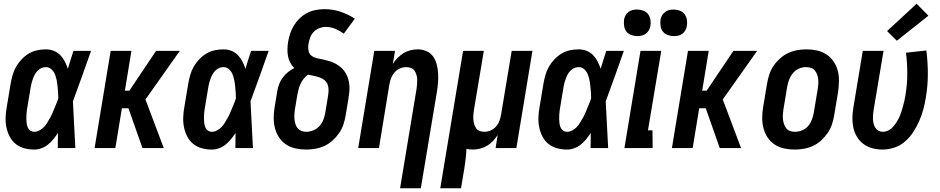

<svg xmlns="http://www.w3.org/2000/svg" viewBox="-20 -792 5028 1027"><path d="M163 8Q136 8 110 1Q84 -6 64 -22Q44 -38 32 -61Q20 -84 14.5 -110Q9 -136 10 -164Q11 -192 16 -219L37 -345Q41 -368 47.5 -391Q54 -414 66 -435Q78 -456 95.5 -474.5Q113 -493 134 -505.5Q155 -518 178.5 -523Q202 -528 225 -528Q248 -528 268 -520Q288 -512 302.5 -497Q317 -482 326.5 -463.5Q336 -445 343 -424Q350 -448 357.5 -472Q365 -496 373 -520H467Q443 -452 419 -384.5Q395 -317 370 -250Q374 -187 376.5 -124.5Q379 -62 383 0H289Q289 -20 289.5 -40.5Q290 -61 290 -81Q279 -64 266 -48Q253 -32 237 -19Q221 -6 201.5 1Q182 8 163 8ZM164 -87Q177 -87 191 -94.5Q205 -102 215 -112.5Q225 -123 232.5 -135.5Q240 -148 247.5 -161Q255 -174 260.5 -187Q266 -200 271.5 -213.5Q277 -227 282.5 -240Q288 -253 292 -267Q292 -284 290.5 -300.5Q289 -317 287.5 -333.5Q286 -350 282.5 -366Q279 -382 273 -396.5Q267 -411 254.5 -422Q242 -433 225 -433Q214 -433 203 -428.5Q192 -424 183 -415.5Q174 -407 168 -396.5Q162 -386 157.5 -374.5Q153 -363 150 -352Q147 -341 145 -330L124 -204Q122 -192 121.5 -180Q121 -168 121 -156Q121 -144 122.5 -132.5Q124 -121 128.5 -110.5Q133 -100 142.5 -93.5Q152 -87 164 -87Z M486 0 572 -520H683L648 -307H672L815 -520H942L758 -260L856 0H742L667 -213H632L597 0Z M1113 8Q1086 8 1060 1Q1034 -6 1014 -22Q994 -38 982 -61Q970 -84 964.5 -110Q959 -136 960 -164Q961 -192 966 -219L987 -345Q991 -368 997.5 -391Q1004 -414 1016 -435Q1028 -456 1045.5 -474.5Q1063 -493 1084 -505.5Q1105 -518 1128.5 -523Q1152 -528 1175 -528Q1198 -528 1218 -520Q1238 -512 1252.5 -497Q1267 -482 1276.5 -463.5Q1286 -445 1293 -424Q1300 -448 1307.5 -472Q1315 -496 1323 -520H1417Q1393 -452 1369 -384.5Q1345 -317 1320 -250Q1324 -187 1326.5 -124.5Q1329 -62 1333 0H1239Q1239 -20 1239.5 -40.5Q1240 -61 1240 -81Q1229 -64 1216 -48Q1203 -32 1187 -19Q1171 -6 1151.5 1Q1132 8 1113 8ZM1114 -87Q1127 -87 1141 -94.5Q1155 -102 1165 -112.5Q1175 -123 1182.5 -135.5Q1190 -148 1197.5 -161Q1205 -174 1210.5 -187Q1216 -200 1221.5 -213.5Q1227 -227 1232.5 -240Q1238 -253 1242 -267Q1242 -284 1240.5 -300.5Q1239 -317 1237.5 -333.5Q1236 -350 1232.5 -366Q1229 -382 1223 -396.5Q1217 -411 1204.5 -422Q1192 -433 1175 -433Q1164 -433 1153 -428.5Q1142 -424 1133 -415.5Q1124 -407 1118 -396.5Q1112 -386 1107.5 -374.5Q1103 -363 1100 -352Q1097 -341 1095 -330L1074 -204Q1072 -192 1071.5 -180Q1071 -168 1071 -156Q1071 -144 1072.5 -132.5Q1074 -121 1078.5 -110.5Q1083 -100 1092.5 -93.5Q1102 -87 1114 -87Z M1618 8Q1589 8 1561 2Q1533 -4 1510.5 -19Q1488 -34 1473 -56.5Q1458 -79 1451 -105.5Q1444 -132 1444 -161Q1444 -190 1449 -219L1463 -304Q1466 -323 1473 -341.5Q1480 -360 1492 -376.5Q1504 -393 1520 -406Q1536 -419 1554 -428Q1541 -441 1532.5 -457Q1524 -473 1520.5 -491.5Q1517 -510 1517.5 -529.5Q1518 -549 1521 -568Q1525 -591 1532.5 -613.5Q1540 -636 1553 -657Q1566 -678 1584 -695Q1602 -712 1623.5 -723Q1645 -734 1669 -738.5Q1693 -743 1715 -743Q1761 -743 1802 -729Q1843 -715 1878 -692L1819 -612Q1799 -627 1774.5 -637.5Q1750 -648 1722 -648Q1705 -648 1688 -641.5Q1671 -635 1658 -621.5Q1645 -608 1639 -591Q1633 -574 1630 -557Q1627 -539 1630.5 -520.5Q1634 -502 1648 -492.5Q1662 -483 1680.5 -479.5Q1699 -476 1716 -472Q1733 -468 1749.5 -462.5Q1766 -457 1781 -448Q1796 -439 1808.5 -427Q1821 -415 1829.5 -400Q1838 -385 1843 -368Q1848 -351 1849 -333Q1850 -315 1848 -296.5Q1846 -278 1843 -259L1829 -175Q1825 -151 1817 -126.5Q1809 -102 1794 -80.5Q1779 -59 1759.5 -41Q1740 -23 1716.5 -12Q1693 -1 1667.5 3.5Q1642 8 1618 8ZM1618 -87Q1637 -87 1656.5 -95Q1676 -103 1689.5 -118.5Q1703 -134 1710 -152.5Q1717 -171 1720 -190L1734 -275Q1737 -291 1737.5 -307.5Q1738 -324 1733 -338.5Q1728 -353 1716 -363Q1704 -373 1689.5 -378Q1675 -383 1659 -386Q1643 -389 1628 -393Q1615 -384 1605 -371.5Q1595 -359 1588.5 -345.5Q1582 -332 1578 -317.5Q1574 -303 1571 -288L1557 -204Q1555 -191 1554.5 -177.5Q1554 -164 1555.5 -151Q1557 -138 1561 -126Q1565 -114 1573 -105Q1581 -96 1593 -91.5Q1605 -87 1618 -87Z M2120 215 2208 -316Q2210 -329 2211 -342Q2212 -355 2211.5 -367.5Q2211 -380 2207.5 -392Q2204 -404 2197 -414Q2190 -424 2178 -428.5Q2166 -433 2153 -433Q2136 -433 2119.5 -426Q2103 -419 2091 -405.5Q2079 -392 2072.5 -375.5Q2066 -359 2063 -342L2007 0H1896L1982 -520H2093L2081 -450Q2092 -467 2106.5 -482Q2121 -497 2138 -507.5Q2155 -518 2175 -523Q2195 -528 2214 -528Q2239 -528 2261 -518.5Q2283 -509 2296.5 -490Q2310 -471 2316 -447.5Q2322 -424 2323.5 -400Q2325 -376 2323 -351Q2321 -326 2317 -301L2231 215Z M2335 215 2457 -520H2568L2515 -204Q2513 -191 2512 -178Q2511 -165 2512 -152.5Q2513 -140 2516.5 -128Q2520 -116 2527 -106Q2534 -96 2545.5 -91.5Q2557 -87 2570 -87Q2587 -87 2603.5 -94Q2620 -101 2632.5 -114.5Q2645 -128 2651 -144.5Q2657 -161 2660 -178L2717 -520H2828L2742 0H2631L2642 -70Q2631 -53 2617 -38Q2603 -23 2585.5 -12.5Q2568 -2 2548 3Q2528 8 2509 8Q2500 8 2491.5 7Q2483 6 2475 4Q2474 29 2471 55Q2468 81 2464 107L2446 215Z M3013 8Q2986 8 2960 1Q2934 -6 2914 -22Q2894 -38 2882 -61Q2870 -84 2864.5 -110Q2859 -136 2860 -164Q2861 -192 2866 -219L2887 -345Q2891 -368 2897.5 -391Q2904 -414 2916 -435Q2928 -456 2945.5 -474.5Q2963 -493 2984 -505.5Q3005 -518 3028.5 -523Q3052 -528 3075 -528Q3098 -528 3118 -520Q3138 -512 3152.5 -497Q3167 -482 3176.5 -463.5Q3186 -445 3193 -424Q3200 -448 3207.5 -472Q3215 -496 3223 -520H3317Q3293 -452 3269 -384.5Q3245 -317 3220 -250Q3224 -187 3226.5 -124.5Q3229 -62 3233 0H3139Q3139 -20 3139.5 -40.5Q3140 -61 3140 -81Q3129 -64 3116 -48Q3103 -32 3087 -19Q3071 -6 3051.5 1Q3032 8 3013 8ZM3014 -87Q3027 -87 3041 -94.5Q3055 -102 3065 -112.5Q3075 -123 3082.5 -135.5Q3090 -148 3097.5 -161Q3105 -174 3110.5 -187Q3116 -200 3121.5 -213.5Q3127 -227 3132.5 -240Q3138 -253 3142 -267Q3142 -284 3140.5 -300.5Q3139 -317 3137.5 -333.5Q3136 -350 3132.5 -366Q3129 -382 3123 -396.5Q3117 -411 3104.5 -422Q3092 -433 3075 -433Q3064 -433 3053 -428.5Q3042 -424 3033 -415.5Q3024 -407 3018 -396.5Q3012 -386 3007.5 -374.5Q3003 -363 3000 -352Q2997 -341 2995 -330L2974 -204Q2972 -192 2971.5 -180Q2971 -168 2971 -156Q2971 -144 2972.5 -132.5Q2974 -121 2978.5 -110.5Q2983 -100 2992.5 -93.5Q3002 -87 3014 -87Z M3320 0 3406 -520H3517L3446 -95H3470L3471 0ZM3584 -599Q3567 -599 3551 -605Q3535 -611 3525.5 -623.5Q3516 -636 3513.5 -653Q3511 -670 3513 -687Q3515 -699 3521.5 -710Q3528 -721 3538.5 -728.5Q3549 -736 3560.5 -738.5Q3572 -741 3583 -741Q3600 -741 3616 -735Q3632 -729 3641.5 -716.5Q3651 -704 3654 -687Q3657 -670 3654 -653Q3652 -641 3646 -630Q3640 -619 3630 -611.5Q3620 -604 3608 -601.5Q3596 -599 3584 -599ZM3389 -599Q3372 -599 3356 -605Q3340 -611 3330.5 -623.5Q3321 -636 3318.5 -653Q3316 -670 3318 -687Q3320 -699 3326 -710Q3332 -721 3342.5 -728.5Q3353 -736 3364.5 -738.5Q3376 -741 3388 -741Q3405 -741 3421 -735Q3437 -729 3446.5 -716.5Q3456 -704 3459 -687Q3462 -670 3459 -653Q3457 -641 3450.5 -630Q3444 -619 3434 -611.5Q3424 -604 3412 -601.5Q3400 -599 3389 -599Z M3574 0 3660 -520H3771L3736 -307H3760L3903 -520H4030L3846 -260L3944 0H3830L3755 -213H3720L3685 0Z M4231 8Q4202 8 4174 2Q4146 -4 4123.5 -19Q4101 -34 4086 -56.5Q4071 -79 4064 -105.5Q4057 -132 4057 -161Q4057 -190 4062 -219L4083 -345Q4087 -369 4095 -393.5Q4103 -418 4117.5 -439.5Q4132 -461 4152 -479Q4172 -497 4195.5 -508Q4219 -519 4244 -523.5Q4269 -528 4293 -528Q4322 -528 4350 -522Q4378 -516 4400.5 -501Q4423 -486 4438.5 -463.5Q4454 -441 4461 -414.5Q4468 -388 4467.5 -359Q4467 -330 4463 -301L4442 -175Q4438 -151 4430 -126.5Q4422 -102 4407 -80.5Q4392 -59 4372.5 -41Q4353 -23 4329.5 -12Q4306 -1 4280.5 3.5Q4255 8 4231 8ZM4233 -87Q4252 -87 4271 -95Q4290 -103 4303 -118.5Q4316 -134 4323 -153Q4330 -172 4333 -190L4354 -316Q4356 -329 4357 -342.5Q4358 -356 4356.5 -369Q4355 -382 4350.5 -394Q4346 -406 4338 -415.5Q4330 -425 4317.5 -429Q4305 -433 4291 -433Q4272 -433 4253.5 -425Q4235 -417 4222 -401.5Q4209 -386 4201.5 -367Q4194 -348 4191 -330L4170 -204Q4168 -191 4167.5 -177.5Q4167 -164 4168.5 -151Q4170 -138 4174.5 -126Q4179 -114 4186.5 -104.5Q4194 -95 4206.5 -91Q4219 -87 4233 -87Z M4701 8Q4673 8 4646.5 1Q4620 -6 4599 -21.5Q4578 -37 4564 -60Q4550 -83 4544.5 -109Q4539 -135 4539.5 -163Q4540 -191 4545 -219L4595 -520H4706L4653 -204Q4651 -191 4650 -178.5Q4649 -166 4649.5 -154Q4650 -142 4653 -130Q4656 -118 4662.5 -108Q4669 -98 4679.5 -92.5Q4690 -87 4703 -87Q4717 -87 4731.5 -94Q4746 -101 4756.5 -113Q4767 -125 4775.5 -138.5Q4784 -152 4790.5 -166Q4797 -180 4801.5 -194.5Q4806 -209 4810 -223.5Q4814 -238 4817.5 -253Q4821 -268 4823 -282Q4833 -340 4833 -397.5Q4833 -455 4826 -510L4935 -522Q4943 -460 4943 -396.5Q4943 -333 4932 -269Q4927 -237 4918.5 -206Q4910 -175 4897 -145Q4884 -115 4865.5 -86.5Q4847 -58 4821.5 -35.5Q4796 -13 4764 -2.5Q4732 8 4701 8ZM4777 -574 4725 -626 4883 -772 4946 -708Z"/></svg>

Font: Iosevka QP
Style: Bold Italic
Weight: 700
Italic angle: -9°
Designer: Belleve Invis
Foundry: Belleve Invis
Version: Version 20.0.0; ttfautohint (v1.8.4)